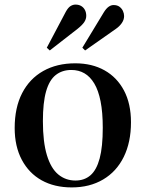

<svg xmlns="http://www.w3.org/2000/svg" viewBox="-20 -803 635 837"><path d="M293 14Q217 14 161.5 -17Q106 -48 75 -106.5Q44 -165 44 -245Q44 -334 76.5 -397Q109 -460 168.5 -493.5Q228 -527 308 -527Q381 -527 435.5 -496.5Q490 -466 520.5 -408.5Q551 -351 551 -270Q551 -183 519.5 -119Q488 -55 429.5 -20.5Q371 14 293 14ZM309 -16Q348 -16 374.5 -39Q401 -62 414.5 -112.5Q428 -163 428 -246Q428 -313 418.5 -361Q409 -409 391 -439Q373 -469 348 -483.5Q323 -498 291 -498Q251 -498 223 -476Q195 -454 181 -405Q167 -356 167 -275Q167 -184 184.5 -126.5Q202 -69 234 -42.5Q266 -16 309 -16ZM351 -583 339 -595 433 -750Q443 -766 453.5 -773.5Q464 -781 475 -781Q491 -781 501 -773.5Q511 -766 516 -755Q521 -744 521 -733Q521 -717 511 -702.5Q501 -688 485 -677ZM197 -583 184 -595 267 -752Q277 -770 287.5 -776.5Q298 -783 309 -783Q324 -783 334.5 -776.5Q345 -770 350.5 -759Q356 -748 356 -734Q356 -720 347.5 -707Q339 -694 319 -678Z"/></svg>

Font: Literata 60pt Medium
Style: Regular
Weight: 500
Designer: Latin by Veronika Burian and Jose Scaglione. Greek by Irene Vlachou. Cyrillic by Vera Evstafieva.
Foundry: TypeTogether
Version: Version 3.103;gftools[0.9.29]